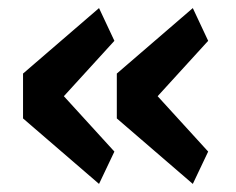

<svg xmlns="http://www.w3.org/2000/svg" viewBox="-20 -513 585 475"><path d="M225 -58 37 -220V-331L225 -493L263 -412L138 -275L263 -138ZM457 -58 269 -220V-331L457 -493L495 -412L370 -275L495 -138Z"/></svg>

Font: IBM Plex Sans Thai SmBld
Style: Regular
Weight: 600
Designer: Mike Abbink, Paul van der Laan, Pieter van Rosmalen, Ben Mitchell, Mark Frömberg
Foundry: Bold Monday
Version: Version 1.2